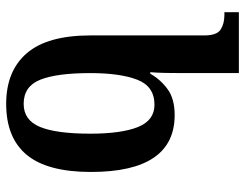

<svg xmlns="http://www.w3.org/2000/svg" viewBox="-108 -692 812 637"><g transform="rotate(90 298.5 -374.0)"><path d="M362 -547Q551 -547 551 -269Q551 -125 494.5 -56.5Q438 12 325 12Q216 12 157 -56.5Q98 -125 98 -268V-646Q98 -687 78.5 -699.5Q59 -712 30 -712H21V-760H223V-576Q223 -549 222.5 -519Q222 -489 220 -466H225Q245 -501 277 -524Q309 -547 362 -547ZM325 -46Q379 -46 401.5 -100Q424 -154 424 -267Q424 -370 402 -425Q380 -480 328 -480Q267 -480 245 -423Q223 -366 223 -267Q223 -156 245 -101Q267 -46 325 -46Z"/></g></svg>

Font: Noto Serif Georgian SemiCondensed SemiBold
Style: Regular
Weight: 600
Width: 4
Designer: Monotype Design Team, Akaki Razmadze
Foundry: Google LLC
Version: Version 2.003; ttfautohint (v1.8.4.7-5d5b)